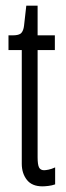

<svg xmlns="http://www.w3.org/2000/svg" viewBox="-20 -653 232 679"><path d="M130 6Q93 6 75 -17Q57 -40 57 -74V-476H10V-528H25Q48 -528 55.5 -536.5Q63 -545 65 -562L73 -633H113V-528H174V-476H113V-97Q113 -71 118 -61Q123 -51 136 -51Q141 -51 151.5 -53Q162 -55 175 -61V-1Q164 3 151 4.5Q138 6 130 6Z"/></svg>

Font: Bricolage Grotesque 96pt Condensed ExtraLight
Style: Regular
Weight: 200
Width: 3
Designer: Mathieu Triay
Foundry: Atelier Triay
Version: Version 1.001; ttfautohint (v1.8.4.7-5d5b);gftools[0.9.33.de